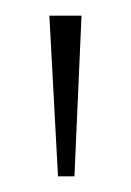

<svg xmlns="http://www.w3.org/2000/svg" viewBox="-20 -734 167 245"><path d="M54 -509 43 -714H84L75 -509Z"/></svg>

Font: Noto Serif Ethiopic SemiCondensed Thin
Style: Regular
Weight: 100
Width: 4
Designer: Monotype Design Team
Foundry: Monotype Imaging Inc.
Version: Version 2.102; ttfautohint (v1.8.4.7-5d5b)